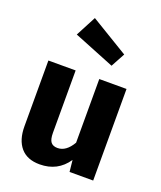

<svg xmlns="http://www.w3.org/2000/svg" viewBox="-154 -932 876 1046"><g transform="rotate(20 284.0 -409.0)"><path d="M370 0 363 -67Q306 17 202 17Q129 17 91.5 -27Q54 -71 54 -150V-531H212V-170Q212 -131 224.5 -115.5Q237 -100 263 -100Q313 -100 349 -162V-531H507V0ZM431 -703 387 -622 151 -717 213 -835Z"/></g></svg>

Font: Fira Sans BGR
Style: Bold
Weight: 700
Designer: bBox Type GmbH & Carrois Corporate GbR & Edenspiekermann AG
Foundry: bBox Type GmbH & Carrois Corporate GbR & Edenspiekermann AG
Version: Version 4.301